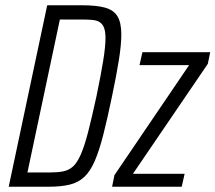

<svg xmlns="http://www.w3.org/2000/svg" viewBox="-20 -708 817 728"><path d="M13 0 159 -688H291Q346 -688 378.5 -679Q411 -670 425.5 -646Q440 -622 440 -577Q440 -539 431 -482Q422 -425 405 -344Q387 -257 371.5 -196.5Q356 -136 339 -97Q322 -58 299.5 -37Q277 -16 244.5 -8Q212 0 165 0ZM84 -54H166Q197 -54 218.5 -58Q240 -62 256 -76Q272 -90 286 -121.5Q300 -153 314 -207Q328 -261 346 -344Q363 -426 371.5 -479Q380 -532 380 -564Q380 -588 374.5 -602.5Q369 -617 358 -624Q347 -631 329.5 -632.5Q312 -634 288 -634H207ZM405 0 414 -44 697 -461H509L520 -510H777L768 -466L484 -49H680L669 0Z"/></svg>

Font: Saira Condensed Light
Style: Italic
Weight: 300
Width: 3
Italic angle: -12°
Designer: Hector Gatti with collaboration of the Omnibus-Type team
Foundry: Omnibus-Type
Version: Version 1.101